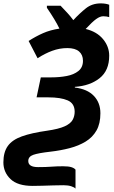

<svg xmlns="http://www.w3.org/2000/svg" viewBox="-59 -887 675 1134"><path d="M387 227Q380 219 361.5 213Q343 207 316 207Q290 207 256.5 208Q223 209 191 210Q159 211 134 211Q45 211 3 170.5Q-39 130 -39 72Q-39 12 -13 -24.5Q13 -61 70 -81.5Q127 -102 219 -115Q288 -125 323 -141Q358 -157 370 -179Q382 -201 382 -227Q382 -276 341 -294Q300 -312 226 -312H157L182 -430H244Q292 -430 334.5 -438Q377 -446 404 -467.5Q431 -489 431 -528Q431 -563 408 -583Q385 -603 339 -603Q293 -603 249.5 -587Q206 -571 163 -543L110 -645Q152 -672 195 -691Q238 -710 292 -718Q268 -768 218 -841V-853H299Q322 -829 339.5 -810Q357 -791 374 -768Q412 -809 448.5 -838Q485 -867 536 -867Q565 -867 586 -859V-786Q578 -788 570 -789.5Q562 -791 551 -791Q532 -791 509 -774.5Q486 -758 447 -716Q513 -700 549.5 -656Q586 -612 586 -558Q586 -470 529 -425Q472 -380 383 -374V-370Q457 -361 495.5 -320.5Q534 -280 534 -218Q534 -157 511 -116.5Q488 -76 447 -51Q406 -26 352.5 -12Q299 2 238 9Q167 17 137.5 27.5Q108 38 108 64Q108 100 166 100Q213 100 244 97.5Q275 95 313 95Q346 95 363 100.5Q380 106 387 115Z"/></svg>

Font: Noto IKEA Latin
Style: Bold Italic
Weight: 700
Italic angle: -12°
Designer: Monotype Design Team
Foundry: Monotype Imaging Inc.
Version: Version 1.0